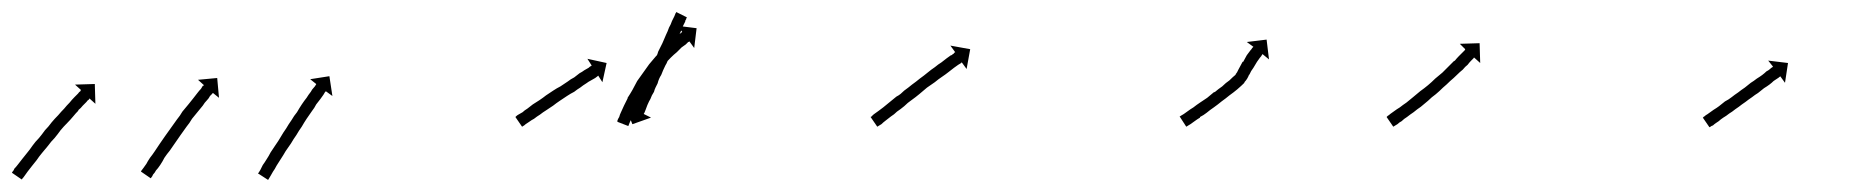

<svg xmlns="http://www.w3.org/2000/svg" viewBox="-28 -286 3109 320"><path d="M-7 0Q-5 -2 -4 -5Q-1 -8 2 -12Q5 -16 9 -21Q13 -26 17 -31Q22 -37 26 -43Q31 -50 37 -56Q42 -62 47 -69Q53 -75 58 -82Q63 -88 69 -94Q74 -100 79 -105Q83 -110 88 -115Q92 -120 96 -124Q99 -127 102 -130Q104 -133 106 -134Q106 -135 107 -136L97 -145L130 -146L131 -113L121 -122Q121 -121 120 -120Q118 -119 116 -116Q113 -113 110 -110Q107 -106 102 -102H103Q98 -97 94 -92Q89 -86 84 -81Q78 -75 73 -69Q68 -62 63 -56Q57 -50 52 -43Q47 -37 42 -31Q37 -25 33 -19Q29 -14 25 -9Q21 -4 18 0Q15 4 13 7Q11 10 9 12Q9 13 8 13L-8 2Q-8 1 -7 0ZM208 -2Q209 -3 211 -6Q213 -9 216 -13Q218 -17 222 -23Q226 -28 230 -34Q234 -40 238 -46Q243 -53 247 -59Q252 -66 257 -73Q262 -80 267 -87Q272 -93 276 -100Q281 -106 286 -112Q290 -117 294 -122Q298 -127 301 -131Q304 -135 307 -138Q309 -141 310 -143H311Q311 -144 312 -144L302 -153L334 -156L337 -123L327 -131Q326 -131 326 -130Q324 -128 322 -126Q320 -122 317 -119Q313 -115 310 -110Q306 -105 301 -99Q297 -94 292 -88Q288 -81 283 -75Q278 -68 273 -61Q269 -55 264 -48Q259 -41 255 -35Q250 -29 246 -23Q243 -17 239 -11Q235 -5 232 -2Q230 2 227 5Q226 8 224 10Q224 11 223 11L207 0Q207 -1 208 -2ZM403 2Q404 0 406 -3Q408 -7 410 -11Q413 -15 416 -20Q420 -26 423 -32Q427 -38 431 -44Q436 -51 440 -58Q444 -65 449 -72Q453 -79 458 -86Q462 -93 467 -99Q471 -106 475 -112Q479 -118 483 -123Q486 -128 490 -133Q492 -137 495 -140Q497 -142 498 -144Q499 -145 499 -146L489 -154L521 -159L526 -126L515 -134Q515 -133 514 -133Q513 -131 511 -128Q509 -125 506 -121Q503 -117 499 -112Q496 -106 492 -101Q488 -95 483 -88Q479 -82 475 -75Q470 -68 466 -61Q461 -54 457 -47Q453 -41 448 -34Q444 -27 440 -21Q437 -16 433 -10Q430 -4 427 0Q425 4 423 7Q421 10 420 12Q419 13 419 14L402 3Q402 2 403 2Z M832 -92Q834 -94 836 -95Q839 -97 843 -99Q846 -102 851 -105Q855 -108 860 -112Q865 -115 871 -119Q877 -123 882 -127Q888 -131 894 -135Q900 -139 906 -142Q912 -146 918 -150Q923 -154 929 -157Q933 -160 938 -164Q942 -166 946 -169Q949 -171 953 -173Q955 -175 957 -176Q958 -176 958 -177L951 -188L983 -181L976 -149L969 -160Q968 -159 968 -159Q967 -158 964 -156Q960 -154 957 -152Q953 -150 949 -147Q944 -144 939 -140Q934 -137 929 -133Q923 -130 917 -126Q911 -122 905 -118Q899 -114 894 -110Q888 -106 882 -102Q877 -99 872 -95Q867 -92 862 -88Q858 -86 854 -83Q851 -81 848 -79Q846 -77 844 -76Q843 -75 842 -75L831 -91Q832 -92 832 -92ZM1116 -256Q1116 -254 1115 -253Q1114 -252 1114 -250Q1113 -248 1112 -246Q1111 -244 1110 -242Q1108 -237 1106 -232Q1104 -229 1103 -226Q1102 -223 1100 -220Q1099 -216 1097.5 -213Q1096 -210 1094 -206Q1092 -203 1090.5 -199Q1089 -195 1088 -192Q1086 -188 1084.5 -184Q1083 -180 1081 -177Q1077 -169 1074 -161Q1072 -158 1070.5 -154.5Q1069 -151 1068 -147Q1066 -143 1064.5 -140Q1063 -137 1062 -133Q1060 -130 1058.5 -127Q1057 -124 1056 -121Q1054 -118 1051 -111Q1049 -105 1048 -103Q1047 -101 1046 -98Q1045 -97 1045 -96L1057 -90L1026 -79L1014 -109L1026 -104Q1027 -104 1027 -104.5Q1027 -105 1027 -106Q1029 -108 1030 -111Q1031 -114 1033 -119Q1034 -121 1035.5 -124Q1037 -127 1038 -129Q1039 -132 1040.5 -135Q1042 -138 1043 -141Q1045 -145 1046.5 -148.5Q1048 -152 1049 -155Q1051 -159 1052.5 -162.5Q1054 -166 1056 -170Q1058 -173 1059.5 -177Q1061 -181 1063 -185Q1064 -188 1066 -192Q1068 -196 1069 -200Q1072 -206 1076 -214Q1079 -221 1082 -228Q1085 -234 1087 -240Q1090 -245 1092 -251Q1093 -253 1094 -255Q1095 -257 1096 -259Q1097 -262 1098 -264Q1098 -264 1098.5 -264.5Q1099 -265 1099 -266L1117 -257Q1117 -257 1116.5 -256.5Q1116 -256 1116 -256ZM1001 -85Q1002 -88 1004 -91Q1004 -91 1004 -91Q1004 -91 1004 -91Q1004 -91 1004 -91Q1004 -91 1004 -91Q1005 -95 1007 -99Q1007 -99 1007 -99Q1007 -99 1007 -99Q1007 -99 1007 -99Q1007 -99 1007 -99Q1009 -104 1012 -110Q1012 -110 1012 -110Q1012 -110 1012 -110Q1012 -110 1012 -110Q1012 -110 1012 -110Q1015 -116 1018 -122Q1018 -122 1018 -122Q1018 -122 1018 -122Q1018 -122 1018 -122.5Q1018 -123 1018 -123Q1022 -129 1026 -136Q1026 -136 1026 -136Q1026 -136 1026 -136Q1026 -136 1026 -136Q1026 -136 1026 -136Q1030 -143 1034 -151Q1034 -151 1034 -151Q1034 -151 1034 -151Q1034 -151 1034 -151Q1034 -151 1034 -151Q1039 -158 1044 -165Q1044 -165 1044 -165Q1044 -165 1044 -165Q1044 -165 1044 -165Q1044 -165 1044 -165Q1049 -172 1054 -179Q1054 -179 1054 -179Q1054 -179 1054 -179Q1054 -179 1054 -179Q1054 -179 1054 -179Q1060 -186 1065 -192Q1065 -192 1065 -192Q1065 -192 1065 -192Q1065 -192 1065 -192Q1065 -192 1065 -192Q1071 -198 1076 -204Q1076 -204 1076 -204Q1076 -204 1076 -204Q1076 -204 1076 -204Q1076 -204 1076 -204Q1081 -209 1086 -214Q1086 -214 1086 -214Q1086 -214 1086 -214Q1086 -214 1086 -214Q1086 -214 1086 -214Q1091 -218 1095 -222Q1095 -222 1095 -222Q1095 -222 1095 -222Q1095 -222 1095 -222Q1095 -222 1095 -222Q1099 -225 1102 -228Q1102 -228 1102 -228Q1102 -228 1102 -228Q1102 -228 1102 -228Q1102 -228 1102 -228Q1105 -230 1107 -231Q1107 -231 1107 -231Q1107 -231 1107 -231Q1107 -231 1107 -231Q1107 -231 1107 -231Q1108 -232 1109 -233L1101 -243L1133 -239L1129 -206L1121 -217Q1120 -216 1119 -216Q1119 -216 1119 -216Q1119 -216 1119 -216Q1119 -216 1119 -216Q1119 -216 1119 -216Q1117 -214 1115 -212Q1115 -212 1115 -212Q1115 -212 1115 -212Q1115 -212 1115 -212Q1115 -212 1115 -212Q1112 -210 1108 -207Q1108 -207 1108 -207Q1108 -207 1108 -207Q1108 -207 1108 -207Q1108 -207 1108 -207Q1104 -203 1100 -199Q1100 -199 1100 -199Q1100 -199 1100 -199Q1100 -199 1100 -199Q1100 -199 1100 -199Q1095 -195 1090 -190Q1090 -190 1090 -190Q1090 -190 1090 -190Q1090 -190 1090 -190Q1090 -190 1090 -190Q1085 -185 1080 -179Q1080 -179 1080 -179Q1080 -179 1080 -179Q1080 -179 1080 -179Q1080 -179 1080 -179Q1075 -173 1070 -167Q1070 -167 1070 -167Q1070 -167 1070 -167Q1070 -167 1070 -167Q1070 -167 1070 -167Q1065 -160 1060 -153Q1060 -153 1060 -153.5Q1060 -154 1060 -154Q1060 -154 1060 -154Q1060 -154 1060 -154Q1056 -147 1051 -140Q1051 -140 1051 -140Q1051 -140 1051 -140Q1051 -140 1051 -140Q1051 -140 1051 -140Q1047 -133 1043 -126Q1043 -126 1043 -126Q1043 -126 1043 -126Q1043 -126 1043 -126Q1043 -126 1043 -126Q1039 -120 1036 -113Q1036 -113 1036 -113Q1036 -113 1036 -113Q1036 -113 1036 -113Q1036 -113 1036 -113Q1033 -107 1030 -101Q1030 -101 1030 -101Q1030 -101 1030 -101Q1030 -101 1030 -101Q1030 -101 1030 -101Q1028 -96 1025 -91Q1025 -91 1025 -91Q1025 -91 1025 -91Q1025 -91 1025.5 -91Q1026 -91 1026 -91Q1024 -87 1022 -83Q1022 -83 1022 -83Q1022 -83 1022 -83Q1022 -83 1022 -83Q1022 -83 1022 -83Q1021 -80 1020 -78Q1020 -77 1019 -76L1001 -83Q1001 -84 1001 -85Z M1425 -92Q1426 -94 1429 -96Q1429 -96 1429 -96Q1429 -96 1429 -96Q1429 -96 1429 -96Q1429 -96 1429 -96Q1432 -98 1436 -101Q1436 -101 1436 -101Q1436 -101 1436 -101Q1436 -101 1436 -101Q1436 -101 1436 -101Q1440 -104 1444 -107Q1449 -111 1455 -116Q1460 -120 1466 -125Q1470 -127 1473 -129.5Q1476 -132 1479 -135Q1486 -140 1492 -145Q1499 -150 1505 -155Q1512 -160 1518 -165Q1524 -170 1530 -174Q1536 -179 1541 -182Q1546 -186 1550 -189Q1554 -192 1557 -194H1558Q1560 -196 1562 -197V-198Q1563 -198 1564 -199L1556 -210L1589 -204L1583 -171L1575 -182Q1574 -182 1574 -181Q1572 -180 1569 -178Q1566 -176 1562 -173Q1558 -170 1553 -166Q1548 -162 1542 -158Q1536 -154 1530 -149Q1524 -145 1517 -140Q1511 -135 1504 -129Q1498 -124 1491 -119Q1488 -117 1485 -114.5Q1482 -112 1479 -109Q1473 -104 1467 -100Q1462 -95 1457 -92Q1452 -88 1448 -85Q1448 -85 1448 -85Q1448 -85 1448 -85Q1448 -85 1448 -85Q1448 -85 1448 -85Q1444 -82 1441 -79Q1441 -79 1441 -79Q1441 -79 1441 -79Q1441 -79 1441 -79Q1441 -79 1441 -79Q1438 -77 1436 -76Q1435 -75 1434 -75L1423 -91Q1424 -92 1425 -92Z M1940 -93Q1942 -94 1945 -96Q1948 -98 1952 -101Q1956 -104 1961 -107Q1966 -111 1972 -115Q1978 -119 1984 -123Q1990 -128 1996 -133Q1996 -133 1996 -133Q1996 -133 1996 -133Q1996 -133 1996 -132.5Q1996 -132 1996 -132Q2003 -138 2009 -142Q2009 -142 2009 -142Q2009 -142 2009 -142Q2009 -142 2009 -142Q2009 -142 2009 -142Q2015 -148 2021 -152Q2021 -152 2021 -152Q2021 -152 2021 -152Q2021 -152 2021 -152Q2021 -152 2021 -152Q2027 -158 2032 -162Q2032 -162 2031.5 -162Q2031 -162 2031 -162Q2031 -162 2031 -162Q2031 -162 2031 -162Q2034 -165 2036 -170Q2036 -170 2036 -170Q2036 -170 2036 -170Q2036 -170 2036 -170Q2036 -170 2036 -170Q2040 -177 2043 -183Q2043 -183 2043 -183Q2043 -183 2043 -183Q2043 -183 2043.5 -183Q2044 -183 2044 -183Q2047 -189 2050 -194Q2050 -194 2050 -194Q2050 -194 2050 -194Q2050 -194 2050 -194Q2050 -194 2050 -194Q2053 -198 2056 -202Q2056 -202 2056 -202Q2056 -202 2056 -202Q2056 -202 2056 -202Q2056 -202 2056 -202Q2058 -204 2059 -206Q2059 -206 2059 -206Q2059 -206 2059 -206Q2059 -206 2059 -206Q2059 -206 2059 -206Q2060 -207 2061 -208L2050 -216L2083 -220L2087 -187L2076 -196Q2076 -195 2075 -194Q2075 -194 2075 -194Q2075 -194 2075 -194Q2075 -194 2075 -194Q2075 -194 2075 -194Q2074 -192 2072 -190Q2072 -190 2072 -190Q2072 -190 2072 -190Q2072 -190 2072 -190Q2072 -190 2072 -190Q2069 -186 2067 -183Q2067 -183 2067 -183Q2067 -183 2067 -183Q2067 -183 2067 -183Q2067 -183 2067 -183Q2064 -178 2061 -173Q2061 -173 2061 -173Q2061 -173 2061 -173Q2061 -173 2061 -173Q2061 -173 2061 -173Q2057 -168 2054 -161Q2054 -161 2054 -161.5Q2054 -162 2054 -162Q2054 -162 2054 -162Q2054 -162 2054 -162Q2051 -154 2046 -149Q2046 -149 2046 -149Q2046 -149 2046 -149Q2046 -148 2046 -148Q2046 -148 2046 -148Q2041 -143 2034 -137Q2034 -137 2034 -137Q2034 -137 2034 -137Q2034 -137 2034 -137Q2034 -137 2034 -137Q2028 -132 2021 -127Q2021 -127 2021 -127Q2021 -127 2021 -127Q2021 -127 2021 -127Q2021 -127 2021 -127Q2015 -122 2008 -117Q2008 -117 2008 -117Q2008 -117 2008 -117Q2008 -117 2008 -117Q2008 -117 2008 -117Q2002 -112 1995 -107Q1989 -103 1983 -98Q1978 -94 1972 -91V-90Q1967 -87 1963 -84Q1959 -81 1956 -79Q1953 -77 1951 -76Q1950 -75 1949 -75L1938 -92Q1939 -92 1940 -93Z M2285 -93Q2287 -94 2289 -96Q2292 -98 2296 -101Q2300 -104 2305 -107Q2310 -111 2316 -115Q2316 -115 2316 -115Q2316 -115 2316 -115Q2316 -115 2316 -115Q2316 -115 2316 -115Q2321 -119 2327 -124Q2327 -124 2327 -124Q2327 -124 2327 -124Q2327 -124 2327 -124Q2327 -124 2327 -124Q2333 -129 2339 -134Q2339 -134 2339 -134Q2339 -134 2339 -134Q2339 -134 2339 -134Q2339 -134 2339 -134Q2346 -139 2352 -144Q2352 -144 2352 -144Q2352 -144 2352 -144Q2352 -144 2352 -144Q2352 -144 2352 -144Q2358 -149 2364 -155Q2364 -155 2364 -155Q2364 -155 2364 -155Q2364 -155 2364 -155Q2364 -155 2364 -155Q2370 -160 2376 -165Q2376 -165 2376 -165Q2376 -165 2376 -165Q2376 -165 2376 -165Q2376 -165 2376 -165Q2381 -170 2386 -175Q2386 -175 2386 -175Q2386 -175 2386 -175Q2386 -175 2386 -175Q2386 -175 2386 -175Q2391 -180 2396 -185V-184Q2400 -189 2403 -192Q2407 -196 2409 -198Q2412 -201 2413 -202Q2414 -203 2414 -204L2405 -213L2438 -214L2439 -181L2429 -190Q2428 -190 2428 -189Q2426 -187 2424 -185Q2421 -182 2418 -178Q2414 -175 2410 -170Q2405 -166 2400 -161Q2400 -161 2400 -161Q2400 -161 2400 -161Q2400 -161 2400 -161Q2400 -161 2400 -161Q2395 -156 2389 -151Q2389 -151 2389 -151Q2389 -151 2389 -151Q2389 -151 2389 -151Q2389 -151 2389 -151Q2383 -145 2377 -140Q2377 -140 2377 -140Q2377 -140 2377 -140Q2377 -140 2377 -140Q2377 -140 2377 -140Q2371 -134 2365 -129Q2365 -129 2365 -129Q2365 -129 2365 -129Q2365 -129 2365 -129Q2365 -129 2365 -129Q2358 -124 2352 -118Q2352 -118 2352 -118Q2352 -118 2352 -118Q2352 -118 2352 -118Q2352 -118 2352 -118Q2346 -113 2340 -108Q2340 -108 2340 -108Q2340 -108 2340 -108Q2340 -108 2340 -108Q2340 -108 2340 -108Q2334 -104 2328 -99Q2328 -99 2328 -99Q2328 -99 2328 -99Q2328 -99 2328 -99Q2328 -99 2328 -99Q2322 -95 2317 -91Q2312 -88 2308 -84Q2304 -82 2301 -79Q2298 -77 2296 -76Q2295 -75 2294 -75L2283 -91Q2284 -92 2285 -93Z M2811 -91Q2813 -92 2815 -94Q2817 -95 2821 -98Q2825 -101 2828 -103Q2833 -106 2837 -109Q2842 -113 2847 -117Q2853 -120 2858 -124Q2863 -128 2869 -132Q2874 -136 2880 -140Q2885 -144 2890 -148Q2895 -151 2900 -155Q2905 -158 2909 -161Q2913 -164 2916 -167Q2920 -169 2922 -171Q2924 -173 2926 -174Q2926 -174 2927 -175L2919 -185L2952 -181L2947 -148L2939 -159Q2939 -158 2938 -158Q2936 -156 2934 -155Q2931 -153 2928 -151Q2925 -148 2921 -145Q2917 -142 2912 -139Q2907 -135 2902 -131Q2897 -128 2892 -124Q2886 -120 2881 -116Q2875 -112 2870 -108Q2864 -104 2859 -100Q2854 -97 2849 -93Q2844 -90 2840 -87Q2837 -84 2832 -81Q2829 -79 2827 -77Q2824 -76 2823 -75Q2822 -74 2821 -74L2810 -90Q2811 -90 2811 -91Z"/></svg>

Font: FRB American Cursive Just Arrows
Style: Italic
Weight: 400
Italic angle: -25°
Version: Version 2.0;Modular Font Editor K font №1